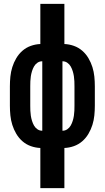

<svg xmlns="http://www.w3.org/2000/svg" viewBox="-20 -755 540 990"><path d="M188 215V8Q163 7 139 -1.5Q115 -10 96 -26.5Q77 -43 64 -65Q51 -87 43.5 -111Q36 -135 33.5 -160Q31 -185 31 -210V-310Q31 -335 33.5 -360Q36 -385 43.5 -409Q51 -433 64 -455Q77 -477 96 -493.5Q115 -510 139 -518.5Q163 -527 188 -528V-735H312V-528Q337 -527 361 -518.5Q385 -510 404 -493.5Q423 -477 436 -455Q449 -433 456.5 -409Q464 -385 466.5 -360Q469 -335 469 -310V-210Q469 -185 466.5 -160Q464 -135 456.5 -111Q449 -87 436 -65Q423 -43 404 -26.5Q385 -10 361 -1.5Q337 7 312 8V215ZM198 -81V-439H197Q184 -439 173 -431.5Q162 -424 155.5 -412.5Q149 -401 145 -388Q141 -375 139 -362Q137 -349 136.5 -336Q136 -323 136 -310V-210Q136 -197 136.5 -184Q137 -171 139 -158Q141 -145 145 -132Q149 -119 155.5 -107.5Q162 -96 173 -88.5Q184 -81 197 -81ZM302 -81H303Q316 -81 327 -88.5Q338 -96 344.5 -107.5Q351 -119 355 -132Q359 -145 361 -158Q363 -171 363.5 -184Q364 -197 364 -210V-310Q364 -323 363.5 -336Q363 -349 361 -362Q359 -375 355 -388Q351 -401 344.5 -412.5Q338 -424 327 -431.5Q316 -439 303 -439H302Z"/></svg>

Font: Iosevka Term Curly Extrabold
Style: Regular
Weight: 800
Designer: Belleve Invis
Foundry: Belleve Invis
Version: Version 32.3.0